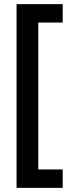

<svg xmlns="http://www.w3.org/2000/svg" viewBox="-20 -745 348 928"><path d="M283 163H60V-725H283V-636H165V74H283Z"/></svg>

Font: Noto Sans Thai ExtCond SemBd
Style: Regular
Weight: 600
Width: 2
Designer: Monotype Design Team
Foundry: Monotype Imaging Inc.
Version: Version 2.002; ttfautohint (v1.8.4.7-5d5b)